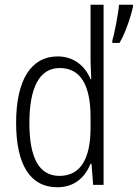

<svg xmlns="http://www.w3.org/2000/svg" viewBox="-20 -780 581 810"><path d="M222 10C297 10 340 -35 362 -89H366L373 0H417V-760H362V-527C362 -503 364 -475 365 -446H362C340 -499 294 -542 223 -542C112 -542 48 -444 48 -262C48 -84 108 10 222 10ZM541 -751V-760H482C480 -726 462 -634 454 -610V-599H484C507 -635 532 -710 541 -751ZM231 -38C143 -38 104 -117 104 -261C104 -412 147 -493 232 -493C321 -493 362 -419 362 -286V-240C362 -111 320 -38 231 -38Z"/></svg>

Font: Noto Sans Kannada Condensed Light
Style: Regular
Weight: 300
Width: 3
Designer: Jelle Bosma - Monotype Design Team
Foundry: Monotype Imaging Inc.
Version: Version 2.005